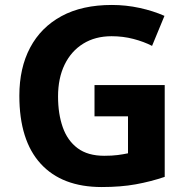

<svg xmlns="http://www.w3.org/2000/svg" viewBox="-20 -744 764 774"><path d="M361 -401H644V-31Q588 -12 527.5 -1Q467 10 390 10Q230 10 144 -84Q58 -178 58 -358Q58 -470 101.5 -552Q145 -634 228 -679Q311 -724 431 -724Q488 -724 543 -712Q598 -700 643 -680L593 -559Q560 -576 518 -587Q476 -598 430 -598Q364 -598 315.5 -568Q267 -538 240.5 -483.5Q214 -429 214 -355Q214 -285 233 -231Q252 -177 293 -146.5Q334 -116 400 -116Q432 -116 454.5 -119Q477 -122 496 -126V-275H361Z"/></svg>

Font: Noto Sans IKEA
Style: Bold
Weight: 600
Designer: Monotype Design Team
Foundry: Monotype Imaging Inc.
Version: Version 2.001